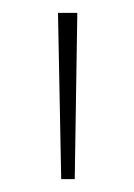

<svg xmlns="http://www.w3.org/2000/svg" viewBox="-20 -734 208 298"><path d="M100 -714 96 -456H75L70 -714Z"/></svg>

Font: Noto Sans Myanmar SemiCondensed Thin
Style: Regular
Weight: 100
Width: 4
Designer: Monotype Design Team
Foundry: Monotype Imaging Inc.
Version: Version 2.107; ttfautohint (v1.8.4.7-5d5b)